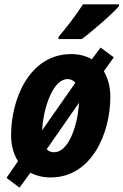

<svg xmlns="http://www.w3.org/2000/svg" viewBox="-20 -807 568 884"><path d="M249 -627H356C398 -657 499 -744 528 -779V-787H362C331 -739 288 -682 250 -638ZM174 -207C175 -215 175 -223 176 -232C186 -329 229 -443 291 -443C306 -443 319 -436 327 -426ZM229 -106C215 -106 203 -111 195 -120L344 -334C343 -327 343 -320 342 -312C333 -218 293 -106 229 -106ZM70 57 120 -12C146 2 177 10 213 10C402 10 488 -193 488 -361C488 -408 477 -447 458 -479L504 -543L443 -588L403 -534C377 -549 345 -558 308 -558C115 -558 31 -350 31 -185C31 -136 43 -96 63 -65L10 12Z"/></svg>

Font: Noto Sans Display SemiCondensed Extra
Style: Italic
Weight: 800
Width: 4
Italic angle: -12°
Designer: Monotype Design Team
Foundry: Monotype Imaging Inc.
Version: Version 1.900